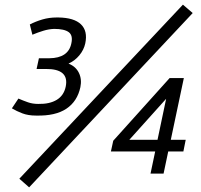

<svg xmlns="http://www.w3.org/2000/svg" viewBox="-20 -745 864 824"><path d="M134 -249Q101 -249 76 -258.5Q51 -268 31 -280L59 -322Q80 -313 100 -306Q120 -299 144 -299Q193 -298 223.5 -316.5Q254 -335 262 -373Q278 -450 176 -449H137L147 -495H192Q273 -496 286 -558Q294 -593 275 -607Q256 -621 212 -621Q189 -620 166 -613Q143 -606 119 -596L108 -640Q133 -653 162 -661.5Q191 -670 223 -670H224Q227 -670 231 -670Q298 -669 327.5 -640.5Q357 -612 346 -559Q340 -531 320.5 -507.5Q301 -484 274 -472Q305 -460 318.5 -432.5Q332 -405 325 -371Q312 -310 265 -278.5Q218 -247 136 -249Q136 -249 135 -249ZM765 -725 807 -689 105 59 63 22ZM708 -410H769L713 -145H777L767 -95H702L682 0H626L646 -95H456L466 -141ZM656 -145 693 -321 535 -145Z"/></svg>

Font: Epunda Sans
Style: Italic
Weight: 400
Italic angle: -12.0243°
Designer: Simon Atzbach
Foundry: typofactur
Version: Version 2.204; ttfautohint (v1.8.4.7-5d5b)